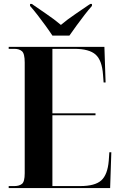

<svg xmlns="http://www.w3.org/2000/svg" viewBox="-20 -951 610 971"><path d="M24 0V-10H53Q77 -10 91 -21Q105 -32 105 -75V-635Q105 -680 91 -692Q77 -704 53 -704H24V-714H508L514 -534H504L501 -573Q496 -646 463.5 -675Q431 -704 356 -704H245V-378H463V-368H245V-10H386Q460 -10 492 -38.5Q524 -67 530 -138L533 -181H543L537 0ZM245 -771Q230 -794 210 -821.5Q190 -849 169.5 -875.5Q149 -902 132 -921V-931H141Q171 -910 213 -881.5Q255 -853 288 -825Q321 -853 363.5 -881.5Q406 -910 436 -931H445V-921Q428 -902 407.5 -875.5Q387 -849 367 -821.5Q347 -794 331 -771Z"/></svg>

Font: Noto Serif Display Condensed
Style: Bold
Weight: 700
Width: 3
Designer: Monotype Design Team
Foundry: Monotype Imaging Inc.
Version: Version 2.009